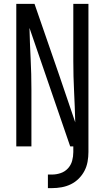

<svg xmlns="http://www.w3.org/2000/svg" viewBox="-20 -755 540 990"><path d="M227 215V145H248Q271 145 293 137.5Q315 130 330.5 113Q346 96 352 74Q358 52 358 29V0H342L132 -611Q134 -531 138 -452Q142 -373 142 -294V0H64V-735H158L284 -371L368 -124Q366 -204 362 -283Q358 -362 358 -441V-735H436V29Q436 54 431.5 79Q427 104 415.5 126Q404 148 386 166Q368 184 345.5 195Q323 206 298 210.5Q273 215 248 215Z"/></svg>

Font: Moesevka
Style: Regular
Weight: 400
Monospace: yes
Designer: Belleve Invis
Foundry: Belleve Invis
Version: Version 32.5.0; ttfautohint (v1.8.4)